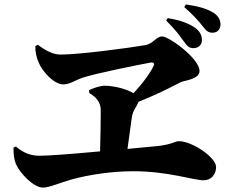

<svg xmlns="http://www.w3.org/2000/svg" viewBox="-20 -859 1040 869"><path d="M813 -670C828 -649 837 -641 856 -641C877 -641 894 -656 894 -676C894 -698 886 -715 866 -731C836 -754 790 -769 739 -777L732 -766C776 -723 795 -695 813 -670ZM896 -742C914 -719 922 -711 942 -711C969 -711 978 -732 978 -749C978 -772 964 -792 940 -805C909 -822 875 -831 821 -839L814 -827C856 -790 878 -765 896 -742ZM41 -191C41 -156 44 -137 52 -117C66 -81 130 -10 174 -10C204 -10 251 -32 305 -47C381 -68 486 -84 583 -84C741 -84 856 -43 902 -43C936 -43 958 -70 958 -103C958 -147 849 -220 790 -220C772 -220 758 -205 694 -198L557 -185L576 -323C581 -364 601 -376 606 -398C687 -430 746 -460 798 -487C813 -495 883 -499 883 -538C883 -594 745 -694 714 -694C686 -694 675 -662 639 -655C564 -642 339 -612 254 -612C223 -612 190 -627 152 -656L140 -651C139 -625 145 -600 154 -578C173 -532 226 -477 266 -477C296 -477 314 -493 353 -507C404 -525 612 -567 663 -576C674 -578 680 -572 676 -563C666 -538 631 -487 584 -437C551 -458 491 -471 454 -471C433 -471 402 -460 383 -451L384 -438C404 -426 436 -405 436 -359C436 -309 435 -241 433 -174C316 -163 200 -154 160 -154C118 -154 84 -168 52 -196Z"/></svg>

Font: Noto Serif CJK HK Black
Style: Regular
Weight: 900
Designer: Ryoko NISHIZUKA 西塚涼子 (kana & ideographs); Frank Grießhammer (Latin, Greek & Cyrillic); Wenlong ZHANG 张文龙 (bopomofo); San
Foundry: Adobe
Version: Version 2.001;hotconv 1.1.0;makeotfexe 2.6.0